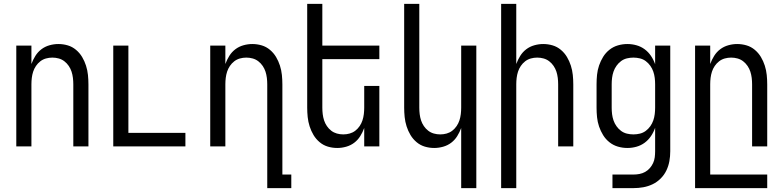

<svg xmlns="http://www.w3.org/2000/svg" viewBox="-20 -755 4040 990"><path d="M64 0V-520H142V-425Q150 -447 162.5 -467Q175 -487 193.5 -501Q212 -515 235 -521.5Q258 -528 281 -528Q306 -528 329.5 -521Q353 -514 372 -498Q391 -482 403.5 -461Q416 -440 423.5 -416.5Q431 -393 433.5 -368.5Q436 -344 436 -320V0H358V-320Q358 -337 356 -353.5Q354 -370 349 -385.5Q344 -401 334.5 -415Q325 -429 312 -439Q299 -449 283 -453.5Q267 -458 250 -458Q233 -458 217 -453.5Q201 -449 188 -439Q175 -429 165.5 -415Q156 -401 151 -385.5Q146 -370 144 -353.5Q142 -337 142 -320V0Z M564 0V-520H642V-70H936V0Z M1358 215V-320Q1358 -337 1356 -353.5Q1354 -370 1349 -385.5Q1344 -401 1334.5 -415Q1325 -429 1312 -439Q1299 -449 1283 -453.5Q1267 -458 1250 -458Q1233 -458 1217 -453.5Q1201 -449 1188 -439Q1175 -429 1165.5 -415Q1156 -401 1151 -385.5Q1146 -370 1144 -353.5Q1142 -337 1142 -320V0H1064V-520H1142V-425Q1150 -447 1162.5 -467Q1175 -487 1193.5 -501Q1212 -515 1235 -521.5Q1258 -528 1281 -528Q1306 -528 1329.5 -521Q1353 -514 1372 -498Q1391 -482 1403.5 -461Q1416 -440 1423.5 -416.5Q1431 -393 1433.5 -368.5Q1436 -344 1436 -320V145H1482V215Z M1719 8Q1694 8 1670.5 1Q1647 -6 1628 -22Q1609 -38 1596.5 -59Q1584 -80 1576.5 -103.5Q1569 -127 1566.5 -151.5Q1564 -176 1564 -200V-735H1642V-520H1936V-450H1642V-200Q1642 -183 1644 -166.5Q1646 -150 1651 -134.5Q1656 -119 1665.5 -105Q1675 -91 1688 -81Q1701 -71 1717 -66.5Q1733 -62 1750 -62Q1767 -62 1783 -66.5Q1799 -71 1812 -81Q1825 -91 1834.5 -105Q1844 -119 1849 -134.5Q1854 -150 1856 -166.5Q1858 -183 1858 -200V-312H1936V0H1858V-95Q1850 -73 1837.5 -53Q1825 -33 1806.5 -19Q1788 -5 1765 1.5Q1742 8 1719 8Z M2358 215V-95Q2350 -73 2337.5 -53Q2325 -33 2306.5 -19Q2288 -5 2265 1.5Q2242 8 2219 8Q2194 8 2170.5 1Q2147 -6 2128 -22Q2109 -38 2096.5 -59Q2084 -80 2076.5 -103.5Q2069 -127 2066.5 -151.5Q2064 -176 2064 -200V-735H2142V-200Q2142 -183 2144 -166.5Q2146 -150 2151 -134.5Q2156 -119 2165.5 -105Q2175 -91 2188 -81Q2201 -71 2217 -66.5Q2233 -62 2250 -62Q2267 -62 2283 -66.5Q2299 -71 2312 -81Q2325 -91 2334.5 -105Q2344 -119 2349 -134.5Q2354 -150 2356 -166.5Q2358 -183 2358 -200V-520H2436V215Z M2564 215V-735H2642V-425Q2650 -447 2662.5 -467Q2675 -487 2693.5 -501Q2712 -515 2735 -521.5Q2758 -528 2781 -528Q2806 -528 2829.5 -521Q2853 -514 2872 -498Q2891 -482 2903.5 -461Q2916 -440 2923.5 -416.5Q2931 -393 2933.5 -368.5Q2936 -344 2936 -320V0H2858V-320Q2858 -337 2856 -353.5Q2854 -370 2849 -385.5Q2844 -401 2834.5 -415Q2825 -429 2812 -439Q2799 -449 2783 -453.5Q2767 -458 2750 -458Q2733 -458 2717 -453.5Q2701 -449 2688 -439Q2675 -429 2665.5 -415Q2656 -401 2651 -385.5Q2646 -370 2644 -353.5Q2642 -337 2642 -320V215Z M3138 215V145H3246Q3262 145 3277.5 142Q3293 139 3306.5 131.5Q3320 124 3330.5 112Q3341 100 3347.5 86Q3354 72 3356 56.5Q3358 41 3358 25V-96Q3350 -73 3336.5 -53Q3323 -33 3304 -19Q3285 -5 3262 1.5Q3239 8 3215 8Q3190 8 3166 1Q3142 -6 3122.5 -21.5Q3103 -37 3090 -58Q3077 -79 3069 -102.5Q3061 -126 3058.5 -150.5Q3056 -175 3056 -200V-320Q3056 -345 3058.5 -369.5Q3061 -394 3069 -417.5Q3077 -441 3090 -462Q3103 -483 3122.5 -498.5Q3142 -514 3166 -521Q3190 -528 3215 -528Q3239 -528 3262 -521.5Q3285 -515 3304 -501Q3323 -487 3336.5 -467Q3350 -447 3358 -424V-520H3436V25Q3436 51 3431.5 76Q3427 101 3416 124Q3405 147 3386.5 165.5Q3368 184 3345 195Q3322 206 3297 210.5Q3272 215 3246 215ZM3246 -62Q3263 -62 3279.5 -66Q3296 -70 3309.5 -80Q3323 -90 3333 -104Q3343 -118 3348.5 -134Q3354 -150 3356 -166.5Q3358 -183 3358 -200V-320Q3358 -337 3356 -353.5Q3354 -370 3348.5 -386Q3343 -402 3333 -416Q3323 -430 3309.5 -440Q3296 -450 3279.5 -454Q3263 -458 3246 -458Q3229 -458 3212.5 -454Q3196 -450 3182.5 -440Q3169 -430 3159 -416Q3149 -402 3143.5 -386Q3138 -370 3136 -353.5Q3134 -337 3134 -320V-200Q3134 -183 3136 -166.5Q3138 -150 3143.5 -134Q3149 -118 3159 -104Q3169 -90 3182.5 -80Q3196 -70 3212.5 -66Q3229 -62 3246 -62Z M3564 215V-520H3642V-425Q3650 -447 3662.5 -467Q3675 -487 3693.5 -501Q3712 -515 3735 -521.5Q3758 -528 3781 -528Q3806 -528 3829.5 -521Q3853 -514 3872 -498Q3891 -482 3903.5 -461Q3916 -440 3923.5 -416.5Q3931 -393 3933.5 -368.5Q3936 -344 3936 -320V0H3858V-320Q3858 -337 3856 -353.5Q3854 -370 3849 -385.5Q3844 -401 3834.5 -415Q3825 -429 3812 -439Q3799 -449 3783 -453.5Q3767 -458 3750 -458Q3733 -458 3717 -453.5Q3701 -449 3688 -439Q3675 -429 3665.5 -415Q3656 -401 3651 -385.5Q3646 -370 3644 -353.5Q3642 -337 3642 -320V145H3936V215Z"/></svg>

Font: Moesevka
Style: Regular
Weight: 400
Monospace: yes
Designer: Belleve Invis
Foundry: Belleve Invis
Version: Version 32.5.0; ttfautohint (v1.8.4)